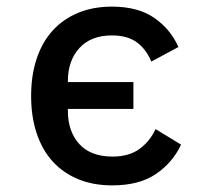

<svg xmlns="http://www.w3.org/2000/svg" viewBox="-20 -548 640 580"><path d="M74 -258Q74 -320 90.5 -370Q107 -420 138.5 -455Q170 -490 215.5 -509Q261 -528 318 -528Q397 -528 446 -494Q495 -460 519 -406L437 -362Q422 -399 393.5 -420Q365 -441 318 -441Q255 -441 220 -403Q185 -365 185 -302V-300H383V-219H185V-214Q185 -151 219.5 -113Q254 -75 320 -75Q369 -75 400.5 -97.5Q432 -120 450 -158L527 -111Q501 -56 450.5 -22Q400 12 319 12Q261 12 215.5 -7Q170 -26 138.5 -61Q107 -96 90.5 -146Q74 -196 74 -258Z"/></svg>

Font: IBM Plaex Mono Medium
Style: Regular
Weight: 500
Designer: Mike Abbink, Paul van der Laan, Pieter van Rosmalen
Foundry: Bold Monday
Version: Version 2.003